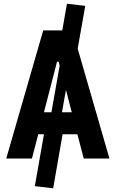

<svg xmlns="http://www.w3.org/2000/svg" viewBox="-20 -858 626 1039"><path d="M267.6 161.1 168.5 149.4 217.8 -131.3H187L152.8 0H13.7L213.9 -693.4H316.9L342.3 -837.9L441.4 -826.2L400.4 -594.7L572.3 0H433.1L398.9 -131.3H318.8ZM258.3 -250.5 302.7 -502.4 297.4 -523.9H288.6L217.8 -250.5ZM336.9 -371.6 315.4 -250.5H368.2Z"/></svg>

Font: CaskaydiaMono NF
Style: Bold
Weight: 700
Designer: Aaron Bell
Foundry: Saja Typeworks
Version: Version 2111.001; ttfautohint (v1.8.4);Nerd Fonts 3.1.1